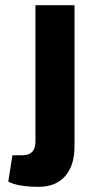

<svg xmlns="http://www.w3.org/2000/svg" viewBox="-20 -710 355 742"><path d="M268 -690V-145Q268 -70 231.5 -29Q195 12 130 12Q50 12 12 -8L28 -110H67Q117 -110 117 -163V-690Z"/></svg>

Font: exo2condensed_b
Style: Bold
Weight: 700
Width: 3
Designer: Natanael Gama
Version: Version 1.001;PS 001.001;hotconv 1.0.70;makeotf.lib2.5.58329